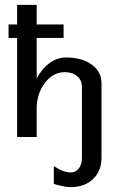

<svg xmlns="http://www.w3.org/2000/svg" viewBox="-20 -560 480 785"><path d="M50 0V-405H15V-460H50V-540H130V-460H240V-405H130V-239Q151 -279 182.5 -302Q214 -325 250 -325Q315 -325 355 -296Q395 -267 395 -220V85Q395 139 360.5 172Q326 205 270 205Q242 205 200 192V119Q238 145 270 145Q290 145 302.5 128.5Q315 112 315 85V-205Q315 -232 295.5 -248.5Q276 -265 245 -265Q197 -265 163.5 -221Q130 -177 130 -115V0Z"/></svg>

Font: Glametrix
Style: Bold
Weight: 700
Designer: gluk
Foundry: gluk
Version: Version 0.40